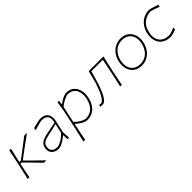

<svg xmlns="http://www.w3.org/2000/svg" viewBox="204 -1586 2862 2862"><g transform="rotate(-45 1635.0 -155.0)"><path d="M40.5 0Q53.5 -56.5 65 -108.2Q76.5 -160 90.5 -221L101 -270.5Q113.5 -331.5 124.5 -385.2Q135.5 -439 146.5 -494L183.5 -496Q170.5 -440 158 -385.8Q145.5 -331.5 131.5 -271L130.5 -266H162L267.5 -346Q315.5 -383 364.2 -420.2Q413 -457.5 461 -494H518.5Q460 -451.5 401.8 -408.8Q343.5 -366 285 -323L183 -246L259 -170Q303 -127.5 347 -84.8Q391 -42 434 0H382.5Q347 -37 311.5 -73.5Q276 -110 240 -147L150 -238H124.5L120.5 -220.5Q108 -160 97.5 -108.5Q87 -57 75.5 0Z M690 9Q640.5 9 605.5 -11Q570.5 -31 555.5 -66.5Q540.5 -102 551 -148Q561.5 -194.5 589.8 -219.2Q618 -244 656.5 -256Q695 -268 736 -276L917 -312Q938 -398.5 906.8 -435.2Q875.5 -472 807 -472Q790.5 -472 744.5 -460.2Q698.5 -448.5 639 -431L644 -469Q666.5 -475 698.5 -483.2Q730.5 -491.5 761 -497.8Q791.5 -504 809 -504Q896 -504 931.2 -452Q966.5 -400 949 -318Q944.5 -297 938 -271Q931.5 -245 924.5 -211L905 -121Q907 -89.5 908.5 -61.8Q910 -34 912 0H880L877 -87H871Q844.5 -63.5 812 -41.5Q779.5 -19.5 747.5 -5.2Q715.5 9 690 9ZM691 -23Q722.5 -23 775 -52.2Q827.5 -81.5 880 -139L912 -288Q901.5 -284 884.5 -278.8Q867.5 -273.5 833.8 -265.8Q800 -258 740 -246Q702 -238.5 668.5 -228.5Q635 -218.5 612 -200Q589 -181.5 582 -148Q568.5 -83.5 600.5 -53.2Q632.5 -23 691 -23Z M1022 194Q1035 138 1047 84.8Q1059 31.5 1073 -29L1139.5 -342Q1145 -378 1151 -417Q1157 -456 1163 -494L1194 -497L1186 -429H1192Q1211 -444 1240.8 -461.5Q1270.5 -479 1301.2 -491.5Q1332 -504 1354 -504Q1430.5 -504 1476.5 -464.2Q1522.5 -424.5 1538 -359.8Q1553.5 -295 1538 -220Q1515.5 -112 1451.5 -51.5Q1387.5 9 1296 9Q1269.5 9 1238.2 -4.2Q1207 -17.5 1176.2 -38.5Q1145.5 -59.5 1121 -83H1115L1103.5 -28.5Q1091 32 1080.2 83.8Q1069.5 135.5 1058 192ZM1296 -23Q1387 -25.5 1438 -81.8Q1489 -138 1507 -224Q1521 -292 1509.5 -347.8Q1498 -403.5 1459.2 -437Q1420.5 -470.5 1353 -472Q1337 -471.5 1306 -459.2Q1275 -447 1240.2 -426.5Q1205.5 -406 1178 -381L1123 -123Q1147.5 -94 1179.2 -71.8Q1211 -49.5 1242.2 -36.8Q1273.5 -24 1296 -23Z M1612.5 7Q1609 7 1592.8 6Q1576.5 5 1566.5 3.5L1577 -29.5Q1585.5 -27.5 1595 -25.5Q1604.5 -23.5 1608 -23.5Q1629 -23.5 1651 -47.2Q1673 -71 1694 -110.2Q1715 -149.5 1733.8 -196.8Q1752.5 -244 1767 -291Q1780.5 -342.5 1794 -393.2Q1807.5 -444 1820.5 -494H2130Q2117.5 -437.5 2105.5 -384.8Q2093.5 -332 2079.5 -270.5L2069 -221Q2057 -160.5 2046.8 -108.5Q2036.5 -56.5 2025 0H1990Q2002.5 -56 2014.2 -109Q2026 -162 2039 -221L2049.5 -270.5Q2060.5 -325.5 2069.8 -371Q2079 -416.5 2088.5 -465H1847Q1834 -419.5 1821 -374.8Q1808 -330 1794 -282Q1771 -207 1743.2 -141Q1715.5 -75 1683 -34Q1650.5 7 1612.5 7Z M2442.5 9Q2381 9 2337 -14.2Q2293 -37.5 2267.2 -77.5Q2241.5 -117.5 2234 -168Q2226.5 -218.5 2237.5 -273Q2252.5 -346.5 2291.8 -398.2Q2331 -450 2384.5 -477Q2438 -504 2496.5 -504Q2576.5 -504 2627.5 -464.5Q2678.5 -425 2697.5 -360.8Q2716.5 -296.5 2700.5 -222Q2686 -154 2649.5 -102Q2613 -50 2560 -20.5Q2507 9 2442.5 9ZM2444.5 -23Q2507 -24.5 2553 -52Q2599 -79.5 2628.2 -125.2Q2657.5 -171 2669.5 -228Q2684 -296 2668.8 -350.8Q2653.5 -405.5 2610 -438Q2566.5 -470.5 2496.5 -472Q2403.5 -470 2345 -412.5Q2286.5 -355 2268.5 -267Q2255 -202.5 2268.8 -147.5Q2282.5 -92.5 2325.8 -58.5Q2369 -24.5 2444.5 -23Z M3044.5 9Q2964 9 2911.2 -27.8Q2858.5 -64.5 2838.2 -128.2Q2818 -192 2834.5 -273Q2848.5 -341 2885.8 -393Q2923 -445 2977.2 -474.5Q3031.5 -504 3096.5 -504Q3113 -504 3143 -495.8Q3173 -487.5 3204.2 -476.5Q3235.5 -465.5 3255.5 -458L3244.5 -424Q3212.5 -437.5 3181.8 -448.5Q3151 -459.5 3127.8 -465.8Q3104.5 -472 3095.5 -472Q3011.5 -468.5 2949 -417Q2886.5 -365.5 2865.5 -267Q2841.5 -154 2891.8 -89.2Q2942 -24.5 3044.5 -23Q3058 -23 3080.8 -28.8Q3103.5 -34.5 3127.8 -43.5Q3152 -52.5 3170.5 -62V-23Q3157 -17.5 3134 -10Q3111 -2.5 3086.8 3.2Q3062.5 9 3044.5 9Z"/></g></svg>

Font: Commissioner Loud Thin
Style: Italic
Weight: 100
Italic angle: -12°
Designer: Kostas Bartsokas
Foundry: Kostas Bartsokas
Version: Version 1.000; ttfautohint (v1.8.3)